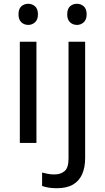

<svg xmlns="http://www.w3.org/2000/svg" viewBox="-20 -757 556 1017"><path d="M85 0V-536H173V0ZM130 -625Q108 -625 93 -639Q78 -653 78 -681Q78 -710 93 -723.5Q108 -737 130 -737Q150 -737 165.5 -723.5Q181 -710 181 -681Q181 -653 165.5 -639Q150 -625 130 -625ZM280 240Q255 240 236 236.5Q217 233 203 228V157Q218 161 234 164Q250 167 269 167Q301 167 322 149.5Q343 132 343 83V-536H431V80Q431 130 415 166Q399 202 366 221Q333 240 280 240ZM388 -625Q366 -625 351 -639Q336 -653 336 -681Q336 -710 351 -723.5Q366 -737 388 -737Q408 -737 423.5 -723.5Q439 -710 439 -681Q439 -653 423.5 -639Q408 -625 388 -625Z"/></svg>

Font: Noto Sans Symbols
Style: Regular
Weight: 400
Designer: Monotype Design Team
Foundry: Monotype Imaging Inc.
Version: Version 2.002